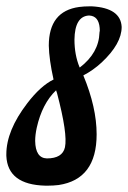

<svg xmlns="http://www.w3.org/2000/svg" viewBox="-20 -588 404 606"><path d="M232 -375Q292 -421 294 -485Q294 -488 295 -490Q295 -532 269 -538Q265 -539 262 -539Q262 -539 261.5 -539Q261 -539 260 -539Q216 -536 215 -463Q215 -415 231 -376ZM243 -350Q285 -249 285 -164Q285 -22 165 -4Q148 -2 131 -2Q127 -2 123 -2Q4 -5 0 -96Q0 -99 0 -101Q0 -176 66 -262Q108 -317 149 -337Q135 -400 134 -444Q134 -553 230 -566Q245 -568 263 -568Q266 -568 270 -568Q361 -563 364 -503Q364 -450 301 -391Q274 -366 243 -350ZM157 -303Q113 -261 96 -185Q91 -162 91 -143Q92 -89 128 -88Q177 -88 185 -123Q194 -165 160 -294Q158 -299 157 -303Z"/></svg>

Font: Sagha
Style: Regular
Weight: 400
Designer: MUHAMMAD YONI
Version: Version 001.000